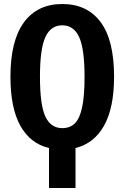

<svg xmlns="http://www.w3.org/2000/svg" viewBox="-20 -728 620 956"><path d="M356 9V208H224V9Q131 -13 81.5 -101.5Q32 -190 32 -346Q32 -525 99 -616.5Q166 -708 290 -708Q414 -708 481 -618Q548 -528 548 -346Q548 -192 498.5 -103Q449 -14 356 9ZM401 -346Q401 -485 374 -543.5Q347 -602 290 -602Q233 -602 206 -543.5Q179 -485 179 -346Q179 -205 206 -147.5Q233 -90 290 -90Q329 -90 353 -114Q377 -138 389 -194Q401 -250 401 -346Z"/></svg>

Font: Fira Sans Compressed SemiBold
Style: Regular
Weight: 600
Width: 1
Designer: bBox Type GmbH & Carrois Corporate GbR & Edenspiekermann AG
Foundry: bBox Type GmbH & Carrois Corporate GbR & Edenspiekermann AG
Version: Version 4.301